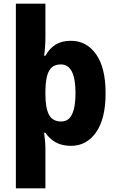

<svg xmlns="http://www.w3.org/2000/svg" viewBox="-20 -873 631 1040"><path d="M552 -368Q552 -230 500.5 -156.5Q449 -83 365 -83Q315 -83 281 -102.5Q247 -122 226 -154H219Q222 -131 224 -108.5Q226 -86 226 -70V147H66V-853H226V-674Q226 -645 224 -618Q222 -591 219 -571H226Q248 -611 281.5 -631.5Q315 -652 364 -652Q449 -652 500.5 -579Q552 -506 552 -368ZM389 -369Q389 -524 310 -524Q265 -524 246 -489.5Q227 -455 226 -383V-363Q226 -289 245 -252Q264 -215 312 -215Q352 -215 370.5 -254.5Q389 -294 389 -369Z"/></svg>

Font: Noto Sans Telugu UI SemiCondensed ExtraBold
Style: Regular
Weight: 800
Width: 4
Designer: Jelle Bosma - Monotype Design Team
Foundry: Monotype Imaging Inc.
Version: Version 2.005; ttfautohint (v1.8.4.7-5d5b)